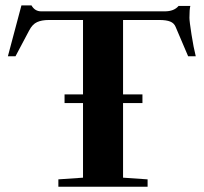

<svg xmlns="http://www.w3.org/2000/svg" viewBox="-20 -706 770 726"><path d="M200.7 0V-27.8L293.9 -34.2V-316.4H224.1V-349.1H293.9V-630.4H164.6Q137.7 -630.4 120.1 -622.3Q102.5 -614.3 90.3 -590.8L38.6 -493.2H9.8L61 -685.5H99.1Q111.8 -663.1 135.7 -663.1H603Q638.2 -663.1 655.3 -683.6H699.7Q696.3 -670.9 696.3 -638.7Q696.3 -625.5 704.1 -575.7Q711.9 -525.9 720.2 -493.2H691.4L644 -604.5Q638.2 -618.7 623.5 -624.5Q608.9 -630.4 582.5 -630.4H445.3V-349.1H518.6V-316.4H445.3V-34.2L538.1 -27.8V0Z"/></svg>

Font: Elstob 14pt
Style: Bold
Weight: 700
Designer: Peter S. Baker
Version: Version 1.015